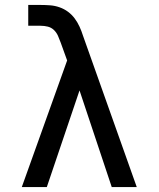

<svg xmlns="http://www.w3.org/2000/svg" viewBox="-20 -755 640 775"><path d="M68 0 251 -511 225 -583Q220 -597 214 -610.5Q208 -624 197.5 -634Q187 -644 173 -647.5Q159 -651 144 -651H94V-735H144Q164 -735 183 -733.5Q202 -732 220.5 -725.5Q239 -719 254.5 -707.5Q270 -696 281.5 -680.5Q293 -665 301 -647.5Q309 -630 315 -611L532 0H431L301 -390L169 0Z"/></svg>

Font: Iosevka Aile Medium
Style: Regular
Weight: 500
Designer: Belleve Invis
Foundry: Belleve Invis
Version: Version 27.3.5; ttfautohint (v1.8.4)